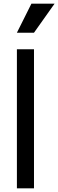

<svg xmlns="http://www.w3.org/2000/svg" viewBox="-20 -1025 317 1045"><path d="M72 0V-757H165V0ZM72 -847 151 -1005H277L165 -847Z"/></svg>

Font: Pitagon Sans Text Medium
Style: Regular
Weight: 500
Designer: Travis Tran
Foundry: Pitagon
Version: Version 1.000; ttfautohint (v1.8.4.7-5d5b);gftools[0.9.26]